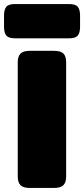

<svg xmlns="http://www.w3.org/2000/svg" viewBox="-43 -932 417 952"><path d="M-23 -799V-855Q-23 -885 -11.5 -898.5Q0 -912 32 -912H299Q331 -912 342.5 -898.5Q354 -885 354 -855V-799Q354 -769 342.5 -755.5Q331 -742 299 -742H32Q0 -742 -11.5 -755.5Q-23 -769 -23 -799ZM45 -57V-623Q45 -652 58.5 -666Q72 -680 105 -680H224Q258 -680 271.5 -666.5Q285 -653 285 -623V-57Q285 -28 271.5 -14Q258 0 224 0H105Q72 0 58.5 -14Q45 -28 45 -57Z"/></svg>

Font: Mitr
Style: Bold
Weight: 700
Designer: Thanarat Vachiruckul
Foundry: Cadson Demak
Version: Version 1.003